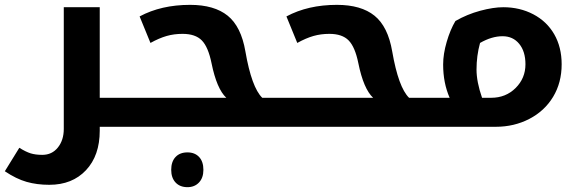

<svg xmlns="http://www.w3.org/2000/svg" viewBox="-60 -525 2401 795"><path d="M482.9 -120.1Q487.8 -120.1 487.8 -116.2V-4.9Q487.8 0 482.9 0H353V16.1Q353 119.1 296.1 179.7Q239.3 240.2 144 240.2Q92.8 240.2 50 228Q7.3 215.8 -40 184.1L20 86.9Q46.4 103.5 66.7 109.9Q86.9 116.2 115.2 116.2Q155.3 116.2 179.7 85.7Q204.1 55.2 204.1 8.8V-495.1H353V-120.1Z M473.1 0Q468.3 0 468.3 -4.9V-116.2Q468.3 -120.1 473.1 -120.1H877Q837.4 -157.2 815.9 -263.2Q802.2 -330.6 775.6 -357.7Q749 -384.8 695.8 -384.8Q660.6 -384.8 629.9 -376Q599.1 -367.2 563 -347.2L518.1 -457Q607.4 -504.9 727.1 -504.9Q827.1 -504.9 882.8 -460Q938.5 -415 956.1 -312Q981.9 -163.1 1025.9 -120.1H1090.8Q1096.2 -120.1 1096.2 -116.2V-4.9Q1096.2 0 1090.8 0ZM716.3 250Q685.1 250 667 230.7Q648.9 211.4 648.9 178.2Q648.9 144.5 666.7 125.2Q684.6 106 716.3 106Q746.6 106 764.4 125Q782.2 144 782.2 178.2Q782.2 211.4 763.9 230.7Q745.6 250 716.3 250Z M1081.1 0Q1076.2 0 1076.2 -4.9V-116.2Q1076.2 -120.1 1081.1 -120.1H1484.9Q1445.3 -157.2 1423.8 -263.2Q1410.2 -330.6 1383.5 -357.7Q1356.9 -384.8 1303.7 -384.8Q1268.6 -384.8 1237.8 -376Q1207 -367.2 1170.9 -347.2L1126 -457Q1215.3 -504.9 1335 -504.9Q1435.1 -504.9 1490.7 -460Q1546.4 -415 1564 -312Q1589.8 -163.1 1633.8 -120.1H1698.7Q1704.1 -120.1 1704.1 -116.2V-4.9Q1704.1 0 1698.7 0Z M1801.8 -120.1Q1774.9 -181.6 1774.9 -257.8Q1774.9 -301.3 1789.6 -351.6Q1804.2 -401.9 1825.7 -438Q1874 -465.8 1928.5 -480.5Q1982.9 -495.1 2023.9 -495.1Q2092.3 -495.1 2148.2 -465.8Q2204.1 -436.5 2234.9 -383.1Q2265.6 -329.6 2265.6 -258.8Q2265.6 -182.6 2230.2 -124Q2194.8 -65.4 2131.8 -32.7Q2068.8 0 1992.7 0H1689Q1684.1 0 1684.1 -4.9V-116.2Q1684.1 -120.1 1689 -120.1ZM1913.1 -236.8Q1913.1 -186 1936 -120.1H1973.6Q2034.2 -120.1 2075 -160.6Q2115.7 -201.2 2115.7 -258.8Q2115.7 -312 2089.8 -343.5Q2064 -375 2021 -375Q1976.1 -375 1927.7 -347.2Q1913.1 -294.4 1913.1 -236.8Z"/></svg>

Font: Droid Arabic Kufi
Style: Bold
Weight: 700
Designer: Pascal Zoghbi
Foundry: Irfont.ir
Version: Version 1.00 February 28, 2013, initial release